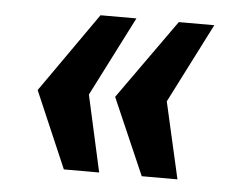

<svg xmlns="http://www.w3.org/2000/svg" viewBox="-38 -491 589 474"><g transform="rotate(5 257.0 -254.5)"><path d="M329 -61.5 246.5 -251 387 -448.5H475L374.5 -251L417.5 -61.5ZM136 -61.5 54.5 -251 193 -448.5H282L181.5 -251L223.5 -61.5Z"/></g></svg>

Font: Public Sans Thin ExtraBold
Style: Italic
Weight: 800
Italic angle: -8°
Version: Version 2.001